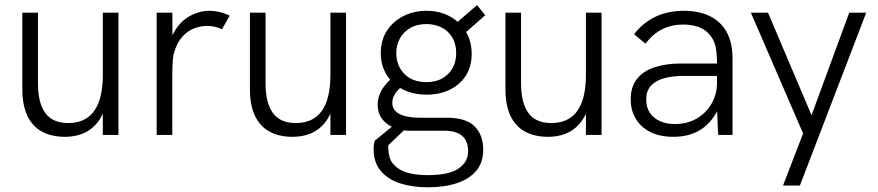

<svg xmlns="http://www.w3.org/2000/svg" viewBox="-20 -544 3540 774"><path d="M241 7.5Q188.5 7.5 150 -13Q111.5 -33.5 90.8 -76.2Q70 -119 70 -185.5V-493H133V-208Q133 -130 162.2 -89Q191.5 -48 255 -48Q394.5 -48 394.5 -242.5V-493H457.5V0H394.5V-85.5Q350.5 7.5 241 7.5Z M674.5 0H611.5V-493H675V-401.5Q700 -453 740.8 -476.8Q781.5 -500.5 824.5 -500.5Q865.5 -500.5 906 -481L875 -426Q847 -439.5 815 -439.5Q788 -439.5 762 -429.2Q736 -419 715.2 -396.2Q694.5 -373.5 683 -336Q674.5 -314 674.5 -240.5Z M1158.5 7.5Q1106 7.5 1067.5 -13Q1029 -33.5 1008.2 -76.2Q987.5 -119 987.5 -185.5V-493H1050.5V-208Q1050.5 -130 1079.8 -89Q1109 -48 1172.5 -48Q1312 -48 1312 -242.5V-493H1375V0H1312V-85.5Q1268 7.5 1158.5 7.5Z M1704.5 211Q1641.5 211 1592 194.8Q1542.5 178.5 1514.2 144.2Q1486 110 1486 56Q1486 39.5 1490.5 23.5L1559.5 -33Q1534.5 -45 1518.5 -67Q1502.5 -89 1502.5 -122.5Q1502.5 -176.5 1553 -222.5Q1515 -267.5 1515 -329.5Q1515 -383 1540.5 -421.2Q1566 -459.5 1607.8 -480Q1649.5 -500.5 1699 -500.5Q1774 -500.5 1825 -456L1903 -523.5L1936 -482.5L1859 -415Q1881.5 -376 1881.5 -327Q1881.5 -276 1857.8 -239Q1834 -202 1793 -182.2Q1752 -162.5 1700 -162.5Q1638.5 -162.5 1593 -189.5Q1561.5 -161 1561.5 -129.5Q1561.5 -108 1575.8 -94.8Q1590 -81.5 1614.8 -75.5Q1639.5 -69.5 1670.5 -69.5H1780Q1858.5 -69.5 1893.2 -34.8Q1928 0 1928 60Q1928 110.5 1900.2 144Q1872.5 177.5 1822.2 194.2Q1772 211 1704.5 211ZM1699 -213Q1737.5 -213 1764.2 -228.8Q1791 -244.5 1805 -270.8Q1819 -297 1819 -329Q1819 -367 1803.2 -393.2Q1787.5 -419.5 1760.2 -433.2Q1733 -447 1699.5 -447Q1661 -447 1633.5 -431Q1606 -415 1591.8 -388.5Q1577.5 -362 1577.5 -329.5Q1577.5 -297.5 1591.5 -271Q1605.5 -244.5 1632.5 -228.8Q1659.5 -213 1699 -213ZM1704.5 162Q1789 162 1828 135.8Q1867 109.5 1867 66Q1867 -17 1771 -17H1631Q1620 -17 1608 -18.5L1545 42Q1545 74 1552.5 95.5Q1560 117 1584 134Q1623 162 1704.5 162Z M2188.5 7.5Q2136 7.5 2097.5 -13Q2059 -33.5 2038.2 -76.2Q2017.5 -119 2017.5 -185.5V-493H2080.5V-208Q2080.5 -130 2109.8 -89Q2139 -48 2202.5 -48Q2342 -48 2342 -242.5V-493H2405V0H2342V-85.5Q2298 7.5 2188.5 7.5Z M2694.5 7.5Q2639.5 7.5 2601.2 -12Q2563 -31.5 2542.8 -65.5Q2522.5 -99.5 2522.5 -143.5Q2522.5 -194.5 2548.2 -226.5Q2574 -258.5 2619.8 -273.2Q2665.5 -288 2726 -288H2870.5Q2870.5 -330 2864.2 -357.8Q2858 -385.5 2837 -408.5Q2803.5 -445 2733 -445Q2640 -445 2582 -368L2536 -406Q2609.5 -500.5 2737 -500.5Q2796 -500.5 2840 -479.8Q2884 -459 2908.5 -416.2Q2933 -373.5 2933 -307V0H2875L2871 -96Q2817 7.5 2694.5 7.5ZM2700 -44Q2751.5 -44 2789.8 -66.8Q2828 -89.5 2849.2 -127.5Q2870.5 -165.5 2870.5 -211V-238H2734.5Q2689.5 -238 2655.8 -228.2Q2622 -218.5 2603.5 -197.8Q2585 -177 2585 -143Q2585 -110.5 2600.2 -88.5Q2615.5 -66.5 2641.5 -55.2Q2667.5 -44 2700 -44Z M3204.5 204H3136.5L3217.5 -6L3007 -493H3076L3251.5 -79.5L3403.5 -493H3472Z"/></svg>

Font: Acari Sans Neue
Style: Regular
Weight: 400
Designer: Alfredo Marco Pradil (font), Cristiano Sobral (main changes)
Foundry: Hanken Design Co. (font), Cristiano Sobral (main changes)
Version: Version 2.459;March 19, 2022;FontCreator 14.0.0.2808 64-bit;